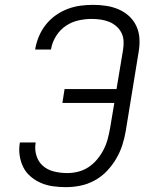

<svg xmlns="http://www.w3.org/2000/svg" viewBox="-20 -763 640 791"><path d="M252 8Q225 8 199 4.5Q173 1 149.5 -9Q126 -19 106.5 -35.5Q87 -52 76 -74Q65 -96 61 -122.5Q57 -149 62 -176H127Q122 -148 130 -122Q138 -96 157 -79.5Q176 -63 202.5 -56.5Q229 -50 257 -50Q279 -50 301.5 -55.5Q324 -61 344 -74Q364 -87 379.5 -105.5Q395 -124 406 -145Q417 -166 423 -188Q429 -210 433 -232L451 -339H237L246 -396H460L487 -558Q490 -576 489 -594.5Q488 -613 480 -628.5Q472 -644 458.5 -655.5Q445 -667 428.5 -673.5Q412 -680 394 -682.5Q376 -685 357 -685Q331 -685 303.5 -679Q276 -673 252 -657Q228 -641 212 -616Q196 -591 191 -564L190 -559H125L126 -566Q131 -592 142 -617Q153 -642 170.5 -663.5Q188 -685 211 -701Q234 -717 259.5 -726.5Q285 -736 311 -739.5Q337 -743 363 -743Q391 -743 417.5 -739Q444 -735 468.5 -724.5Q493 -714 512 -696.5Q531 -679 542 -655Q553 -631 554.5 -603.5Q556 -576 551 -548L498 -223Q493 -193 483.5 -164Q474 -135 458 -108Q442 -81 420 -58Q398 -35 369.5 -19.5Q341 -4 311 2Q281 8 252 8Z"/></svg>

Font: Iosevka Aile Light
Style: Italic
Weight: 300
Italic angle: -9°
Designer: Belleve Invis
Foundry: Belleve Invis
Version: Version 31.1.0; ttfautohint (v1.8.4)